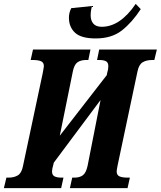

<svg xmlns="http://www.w3.org/2000/svg" viewBox="-40 -969 828 989"><path d="M-7 -54H3Q32 -54 51.5 -65.5Q71 -77 78 -112L180 -592Q182 -606 184 -614.5Q186 -623 186 -628Q186 -647 171.5 -653.5Q157 -660 128 -660H118L130 -714H426L415 -660H404Q376 -660 359 -648Q342 -636 335 -600L268 -270L510 -582L512 -593Q518 -611 518 -628Q518 -647 506 -653.5Q494 -660 470 -660H460L471 -714H768L755 -660H745Q714 -660 694.5 -648Q675 -636 668 -600L566 -118Q561 -93 561 -86Q561 -67 575.5 -60.5Q590 -54 618 -54H629L617 0H320L332 -54H343Q370 -54 386.5 -66Q403 -78 411 -114L478 -454L237 -131L235 -122Q228 -98 228 -86Q228 -67 241 -60.5Q254 -54 277 -54H287L275 0H-20ZM315 -878Q315 -903 327 -927L434 -938Q427 -914 427 -889Q427 -863 441 -847Q455 -831 484 -831Q579 -831 659 -949L685 -922Q640 -853 587.5 -812Q535 -771 453 -771Q378 -771 346.5 -800.5Q315 -830 315 -878Z"/></svg>

Font: Noto Serif CondExtraBold
Style: Italic
Weight: 800
Width: 3
Italic angle: -12°
Designer: Monotype Design Team
Foundry: Monotype Imaging Inc.
Version: Version 1.001